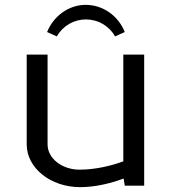

<svg xmlns="http://www.w3.org/2000/svg" viewBox="-20 -765 713 791"><path d="M454 -615 494 -633C467 -701 403 -745 333 -745C264 -745 201 -700 174 -633L214 -615C239 -659 285 -685 334 -685C383 -685 429 -659 454 -615ZM90 -170C90 -72.8 188.6 6 310 6C370.6 6 434.8 -8.9 489.2 -29.5L494 0H574V-540H488V-100.3C437.2 -81.1 369 -66 308 -66C235.1 -66 176 -112.6 176 -170V-540H90Z"/></svg>

Font: Resamitz
Style: Bold
Weight: 700
Designer: gluk
Foundry: gluk
Version: Version 0.047